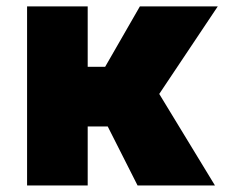

<svg xmlns="http://www.w3.org/2000/svg" viewBox="-20 -565 737 585"><path d="M247.2 -545.5V-361.5H300.4L406.2 -545.5H643.5L465.2 -278.8L634.9 0H399.1L308.2 -179.7H247.2V0H62.5V-545.5Z"/></svg>

Font: Karasuma Gothic
Style: Black
Weight: 900
Designer: Rasmus Andersson / Ryoko Nishizuka
Foundry: Genbu
Version: Version 1.00